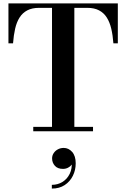

<svg xmlns="http://www.w3.org/2000/svg" viewBox="-20 -770 740 1126"><path d="M175 0V-26H285V-724H209.5Q168 -724 140 -709.2Q112 -694.5 94.8 -667.2Q77.5 -640 68.8 -601.8Q60 -563.5 56.5 -516H29.5V-750H671V-516H645Q641.5 -563.5 632.5 -601.8Q623.5 -640 606.2 -667.2Q589 -694.5 561 -709.2Q533 -724 491.5 -724H416V-26H525.5V0ZM284 336V314Q318.5 314 346 297.2Q373.5 280.5 388.8 249.5Q404 218.5 400.5 176.5H407.5Q408 186 400.2 196.2Q392.5 206.5 379 213.5Q365.5 220.5 349.5 220.5Q318 220.5 301.8 202.2Q285.5 184 285.5 159Q285.5 142 294.8 128Q304 114 319.5 105.8Q335 97.5 353.5 97.5Q382.5 97.5 403.2 121Q424 144.5 424 188Q424 227.5 407.2 261.2Q390.5 295 359.2 315.5Q328 336 284 336Z"/></svg>

Font: Bodoni Moda SC 9pt SemiBold
Style: Regular
Weight: 600
Designer: Owen Earl
Foundry: indestructible type
Version: Version 2.005